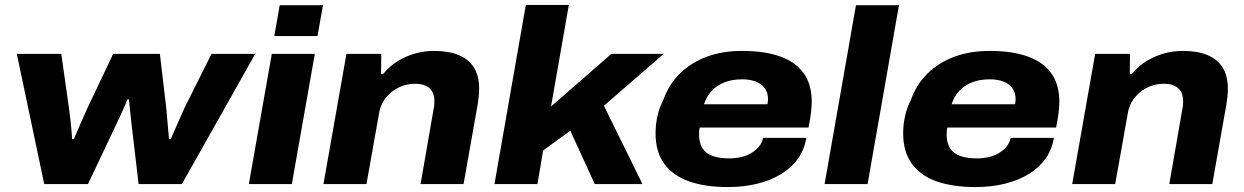

<svg xmlns="http://www.w3.org/2000/svg" viewBox="-20 -745 5033 777"><path d="M159 0 48 -527H228L259 -308Q262 -289 264.5 -265.5Q267 -242 269 -220Q271 -198 272 -182H279Q286 -200 296 -222.5Q306 -245 316 -267.5Q326 -290 334 -308L438 -527H627L653 -307Q654 -295 656 -272.5Q658 -250 660 -226Q662 -202 664 -182H671Q679 -200 689 -223Q699 -246 709 -268.5Q719 -291 726 -307L836 -527H1013L716 0H541L514 -228Q512 -247 509.5 -268.5Q507 -290 505 -309.5Q503 -329 502 -343H496Q490 -329 481.5 -309Q473 -289 463 -268Q453 -247 444 -228L336 0Z M1090 -599 1112 -724H1287L1265 -599ZM987 0 1080 -527H1254L1161 0Z M1289 0 1382 -527H1523L1522 -445H1530Q1557 -478 1591 -498.5Q1625 -519 1662 -529Q1699 -539 1736 -539Q1796 -539 1836.5 -522Q1877 -505 1898 -471.5Q1919 -438 1919 -386Q1919 -371 1917.5 -355.5Q1916 -340 1913 -322L1856 0H1682L1735 -305Q1737 -313 1737.5 -321Q1738 -329 1738 -335Q1738 -359 1729 -374.5Q1720 -390 1702.5 -398Q1685 -406 1660 -406Q1633 -406 1609 -397.5Q1585 -389 1565 -373Q1545 -357 1531.5 -335Q1518 -313 1514 -286L1463 0Z M1981 0 2108 -725H2282L2210 -314L2454 -527H2666L2424 -317L2580 0H2387L2288 -216L2178 -136L2155 0Z M2925 12Q2834 12 2768.5 -11Q2703 -34 2668 -82.5Q2633 -131 2633 -205Q2633 -243 2641 -277Q2649 -311 2664 -340Q2687 -404 2732 -448Q2777 -492 2840.5 -515.5Q2904 -539 2983 -539Q3074 -539 3137 -516.5Q3200 -494 3232.5 -448.5Q3265 -403 3265 -333Q3265 -317 3262.5 -293.5Q3260 -270 3252 -229H2812Q2810 -222 2809.5 -214.5Q2809 -207 2809 -200Q2809 -167 2822.5 -145.5Q2836 -124 2863.5 -114Q2891 -104 2931 -104Q2957 -104 2980 -109.5Q3003 -115 3021 -126Q3039 -137 3051.5 -152Q3064 -167 3068 -187H3243Q3235 -139 3209 -102.5Q3183 -66 3141 -40.5Q3099 -15 3044.5 -1.5Q2990 12 2925 12ZM2829 -323H3086Q3087 -329 3087.5 -334.5Q3088 -340 3088 -344Q3088 -370 3075 -388Q3062 -406 3038.5 -415Q3015 -424 2984 -424Q2942 -424 2911 -411.5Q2880 -399 2859.5 -376.5Q2839 -354 2829 -323Z M3317 0 3444 -724H3618L3491 0Z M3927 12Q3836 12 3770.5 -11Q3705 -34 3670 -82.5Q3635 -131 3635 -205Q3635 -243 3643 -277Q3651 -311 3666 -340Q3689 -404 3734 -448Q3779 -492 3842.5 -515.5Q3906 -539 3985 -539Q4076 -539 4139 -516.5Q4202 -494 4234.5 -448.5Q4267 -403 4267 -333Q4267 -317 4264.5 -293.5Q4262 -270 4254 -229H3814Q3812 -222 3811.5 -214.5Q3811 -207 3811 -200Q3811 -167 3824.5 -145.5Q3838 -124 3865.5 -114Q3893 -104 3933 -104Q3959 -104 3982 -109.5Q4005 -115 4023 -126Q4041 -137 4053.5 -152Q4066 -167 4070 -187H4245Q4237 -139 4211 -102.5Q4185 -66 4143 -40.5Q4101 -15 4046.5 -1.5Q3992 12 3927 12ZM3831 -323H4088Q4089 -329 4089.5 -334.5Q4090 -340 4090 -344Q4090 -370 4077 -388Q4064 -406 4040.5 -415Q4017 -424 3986 -424Q3944 -424 3913 -411.5Q3882 -399 3861.5 -376.5Q3841 -354 3831 -323Z M4319 0 4412 -527H4553L4552 -445H4560Q4587 -478 4621 -498.5Q4655 -519 4692 -529Q4729 -539 4766 -539Q4826 -539 4866.5 -522Q4907 -505 4928 -471.5Q4949 -438 4949 -386Q4949 -371 4947.5 -355.5Q4946 -340 4943 -322L4886 0H4712L4765 -305Q4767 -313 4767.5 -321Q4768 -329 4768 -335Q4768 -359 4759 -374.5Q4750 -390 4732.5 -398Q4715 -406 4690 -406Q4663 -406 4639 -397.5Q4615 -389 4595 -373Q4575 -357 4561.5 -335Q4548 -313 4544 -286L4493 0Z"/></svg>

Font: Archivo SemiExpanded ExtraBold
Style: Italic
Weight: 800
Width: 6
Italic angle: -10°
Designer: Hector Gatti
Foundry: Omnibus-Type
Version: Version 2.001